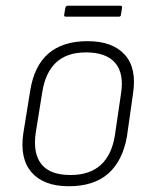

<svg xmlns="http://www.w3.org/2000/svg" viewBox="-20 -636 526 667"><path d="M219 11Q132 11 90 -37Q48 -85 61 -173L85 -321Q112 -493 284 -493Q371 -493 413.5 -446Q456 -399 442 -310L421 -162Q406 -77 356 -33Q306 11 219 11ZM225 -28Q291 -28 329.5 -62.5Q368 -97 379 -165L400 -308Q412 -380 380.5 -417Q349 -454 279 -454Q213 -454 175.5 -419.5Q138 -385 127 -317L104 -174Q94 -103 124 -65.5Q154 -28 225 -28ZM208 -578Q202 -578 203 -585L207 -609Q209 -616 215 -616H399Q405 -616 404 -609L400 -584Q399 -578 393 -578Z"/></svg>

Font: Sofia Sans Semi Condensed ExtraLight
Style: Italic
Weight: 250
Italic angle: -9°
Version: Version 4.100